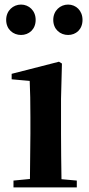

<svg xmlns="http://www.w3.org/2000/svg" viewBox="-20 -820 389 840"><path d="M72 -667C106 -667 136 -691 136 -733C136 -774 106 -800 72 -800C38 -800 7 -774 7 -733C7 -691 38 -667 72 -667ZM278 -667C312 -667 341 -691 341 -733C341 -774 312 -800 278 -800C244 -800 213 -774 213 -733C213 -691 244 -667 278 -667ZM110 0H316V-30L249 -36C248 -94 247 -180 247 -235V-388L251 -542L238 -550L31 -497V-473L110 -466C112 -418 113 -375 113 -308V-235L111 -37L39 -30V0Z"/></svg>

Font: Noto Serif JP
Style: Bold
Weight: 700
Designer: Ryoko NISHIZUKA 西塚涼子 (kana & ideographs); Frank Grießhammer (Latin, Greek & Cyrillic); Wenlong ZHANG 张文龙 (bopomofo); San
Foundry: Adobe
Version: Version 2.001;hotconv 1.1.0;makeotfexe 2.6.0